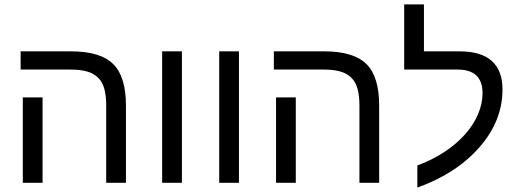

<svg xmlns="http://www.w3.org/2000/svg" viewBox="-20 -833 2338 875"><path d="M174 0H84V-389H174ZM554 0H464V-352Q464 -397 455.5 -428Q447 -459 427.5 -478.5Q408 -498 377.5 -507Q347 -516 302 -516H74V-599H303Q438 -599 496 -541Q554 -484 554 -351Z M719 -599H809V0H719Z M979 -599H1069V0H979Z M1328 0H1238V-389H1328ZM1708 0H1618V-352Q1618 -397 1609.5 -428Q1601 -459 1581.5 -478.5Q1562 -498 1531.5 -507Q1501 -516 1456 -516H1228V-599H1457Q1592 -599 1650 -541Q1708 -484 1708 -351Z M1882 -79Q1952 -105 2007.5 -142Q2063 -179 2101 -222.5Q2139 -266 2159 -313.5Q2179 -361 2179 -409Q2179 -516 2065 -516H1822V-813H1912V-599H2074Q2270 -599 2270 -425Q2270 -282 2165 -162Q2060 -42 1882 22Z"/></svg>

Font: Libra Sans
Style: Regular
Weight: 400
Foundry: Context Ltd
Version: Version 1.000; ttfautohint (v1.3)